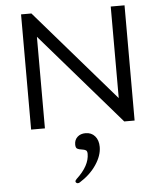

<svg xmlns="http://www.w3.org/2000/svg" viewBox="-64 -723 927 1109"><g transform="rotate(-5 400.0 -168.0)"><path d="M700 -668V0H640L180 -531V0H100V-668H160L620 -137V-668ZM486 134Q486 184 450.5 237Q415 290 354 328Q349 332 342 332Q337 332 333 328.5Q329 325 329 321Q329 315 337 307Q413 237 413 168Q413 152 405 147Q397 142 381 140Q364 138 355 132.5Q346 127 346 108Q346 81 364 64.5Q382 48 411 48Q445 48 465.5 71.5Q486 95 486 134Z"/></g></svg>

Font: Madhuban Light
Style: Regular
Weight: 300
Designer: jaikishan Patel
Foundry: MagicType
Version: Version 1.000